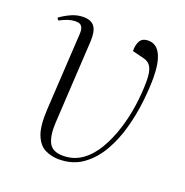

<svg xmlns="http://www.w3.org/2000/svg" viewBox="-103 -617 699 725"><g transform="rotate(20 247.0 -254.5)"><path d="M374 -523Q406 -523 422.5 -490.5Q439 -458 439 -396Q439 -355 433 -301Q427 -247 412 -192Q397 -137 370.5 -90.5Q344 -44 304 -15Q264 14 208 14Q178 14 152.5 1.5Q127 -11 113 -46Q99 -81 103 -149L121 -459Q123 -494 99 -497Q75 -500 44 -486L27 -478L21 -487Q38 -500 62.5 -511.5Q87 -523 113 -523Q144 -523 157.5 -505Q171 -487 169 -446L150 -113Q147 -61 161 -32.5Q175 -4 218 -4Q261 -4 294 -27.5Q327 -51 350.5 -91Q374 -131 389.5 -180Q405 -229 412 -280Q419 -331 419 -377Q419 -414 409.5 -431.5Q400 -449 380 -454L332 -466Q331 -489 340 -506Q349 -523 374 -523Z"/></g></svg>

Font: Literata 72pt ExtraLight
Style: Italic
Weight: 200
Italic angle: -2°
Designer: Latin by Veronika Burian and Jose Scaglione. Greek by Irene Vlachou. Cyrillic by Vera Evstafieva
Foundry: TypeTogether
Version: Version 3.002